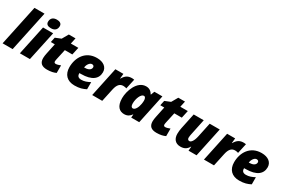

<svg xmlns="http://www.w3.org/2000/svg" viewBox="96 -1948 4592 3129"><g transform="rotate(30 2392.5 -383.5)"><path d="M11 0H200L361 -760H172Z M569 -606C644 -606 679 -647 679 -708C679 -759 636 -777 586 -777C517 -777 476 -741 476 -675C476 -624 516 -606 569 -606ZM336 0H525L643 -553H453Z M850 10C922 10 975 -3 1016 -23V-165C984 -152 952 -142 927 -142C909 -142 896 -151 896 -173C896 -184 900 -205 904 -224L945 -411H1086L1117 -553H976L1000 -664H874L807 -547L701 -504L681 -411H756L715 -215C709 -188 703 -150 703 -123C703 -29 754 10 850 10Z M1367 10C1463 10 1519 -10 1578 -40V-174C1521 -144 1474 -126 1418 -126C1365 -126 1338 -149 1338 -198V-206H1367C1573 -206 1664 -287 1664 -409C1664 -502 1589 -563 1465 -563C1250 -563 1148 -390 1148 -209C1148 -73 1227 10 1367 10ZM1371 -324H1357C1364 -375 1400 -435 1444 -435C1472 -435 1485 -419 1485 -398C1485 -364 1456 -324 1371 -324Z M1697 0H1886L1938 -243C1961 -349 2005 -383 2064 -383C2088 -383 2110 -378 2124 -372L2165 -559C2159 -561 2140 -563 2126 -563C2051 -563 2006 -539 1960 -461H1956L1965 -553H1814Z M2301 10C2366 10 2403 -19 2432 -60H2436L2431 0H2582L2699 -553H2548L2522 -485H2518C2491 -532 2453 -563 2390 -563C2222 -563 2144 -336 2144 -201C2144 -44 2216 10 2301 10ZM2379 -142C2351 -142 2337 -167 2337 -212C2337 -307 2382 -411 2434 -411C2461 -411 2474 -383 2474 -341C2474 -321 2471 -300 2468 -280C2456 -209 2422 -142 2379 -142Z M2910 10C2982 10 3035 -3 3076 -23V-165C3044 -152 3012 -142 2987 -142C2969 -142 2956 -151 2956 -173C2956 -184 2960 -205 2964 -224L3005 -411H3146L3177 -553H3036L3060 -664H2934L2867 -547L2761 -504L2741 -411H2816L2775 -215C2769 -188 2763 -150 2763 -123C2763 -29 2814 10 2910 10Z M3360 10C3430 10 3476 -15 3512 -77H3516L3510 0H3661L3778 -553H3589L3532 -284C3511 -185 3475 -141 3442 -141C3422 -141 3405 -155 3405 -183C3405 -206 3410 -235 3414 -252L3477 -553H3288L3226 -259C3219 -224 3214 -184 3214 -147C3214 -62 3257 10 3360 10Z M3800 0H3989L4041 -243C4064 -349 4108 -383 4167 -383C4191 -383 4213 -378 4227 -372L4268 -559C4262 -561 4243 -563 4229 -563C4154 -563 4109 -539 4063 -461H4059L4068 -553H3917Z M4466 10C4562 10 4618 -10 4677 -40V-174C4620 -144 4573 -126 4517 -126C4464 -126 4437 -149 4437 -198V-206H4466C4672 -206 4763 -287 4763 -409C4763 -502 4688 -563 4564 -563C4349 -563 4247 -390 4247 -209C4247 -73 4326 10 4466 10ZM4470 -324H4456C4463 -375 4499 -435 4543 -435C4571 -435 4584 -419 4584 -398C4584 -364 4555 -324 4470 -324Z"/></g></svg>

Font: Noto Sans Black
Style: Italic
Weight: 900
Italic angle: -12°
Designer: Monotype Design Team
Foundry: Monotype Imaging Inc.
Version: Version 2.013